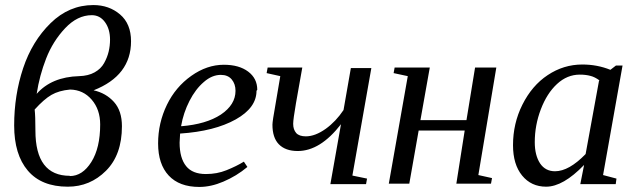

<svg xmlns="http://www.w3.org/2000/svg" viewBox="-20 -726 2519 759"><path d="M350 -369Q399 -358 430.5 -323Q462 -288 462 -227Q462 -114 399 -51Q336 12 248 12Q144 12 90 -51.5Q36 -115 36 -230Q36 -350 71.5 -456.5Q107 -563 180 -634.5Q253 -706 349 -706Q411 -706 454.5 -669Q498 -632 498 -563Q498 -427 350 -369ZM256 -31V-30Q306 -30 341 -85.5Q376 -141 376 -234Q376 -293 342.5 -332Q309 -371 257 -372Q213 -368 183.5 -351Q154 -334 117 -293Q120 -268 120 -210Q120 -31 256 -31ZM415 -570V-569Q415 -611 395 -638.5Q375 -666 343 -666Q286 -666 237.5 -614.5Q189 -563 162.5 -495Q136 -427 125 -355Q184 -422 293 -425Q329 -426 354 -440Q379 -454 391.5 -476.5Q404 -499 409.5 -522Q415 -545 415 -570Z M997 -371 994 -367Q994 -300 912 -254Q828 -207 692 -198L690 -162Q690 -101 716 -69Q741 -38 794 -38Q838 -38 875 -53Q915 -69 944 -87L958 -66Q915 -30 863 -8Q814 13 768 13Q689 13 647 -32Q605 -77 605 -159Q605 -240 640 -312Q674 -382 736 -426Q798 -470 865 -470Q925 -470 961 -443Q997 -416 997 -371ZM696 -228 697 -227Q795 -235 853 -273Q911 -312 911 -367Q911 -394 896 -412Q881 -430 853 -430Q818 -430 786 -402Q753 -374 729 -327Q705 -280 696 -228Z M1139 -237V-236Q1139 -214 1151 -200Q1163 -187 1189 -187Q1226 -187 1268 -217Q1308 -246 1338 -291L1367 -457H1448L1373 -32L1431 -20L1427 2H1286L1328 -235Q1246 -129 1157 -129Q1108 -129 1082 -156Q1057 -182 1057 -233Q1057 -240 1060 -260Q1067 -303 1088 -425L1034 -437L1038 -459H1175L1150 -318Q1139 -254 1139 -237Z M1942 -459 1871 -34 1925 -22 1921 0H1784L1817 -210H1635L1598 0H1517L1592 -425L1536 -437L1540 -459H1679L1642 -251H1824L1858 -459Z M2364 -34 2417 -20 2414 2H2274L2289 -74Q2206 12 2139 12Q2080 12 2044 -32Q2008 -76 2008 -152Q2008 -238 2045 -312Q2083 -388 2145 -429Q2208 -471 2282 -471Q2341 -471 2393 -450L2415 -467H2441ZM2348 -407 2350 -408Q2331 -422 2314 -426Q2296 -431 2272 -431Q2222 -431 2182 -394Q2142 -357 2118 -294Q2094 -231 2094 -164Q2094 -112 2115 -80Q2136 -49 2174 -49Q2229 -49 2295 -117Z"/></svg>

Font: Libra Serif Modern
Style: Italic
Weight: 400
Italic angle: -12°
Designer: Stefan Peev, Context Ltd
Foundry: Stefan Peev, Context Ltd
Version: Version 1.000